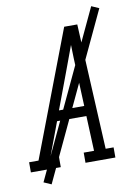

<svg xmlns="http://www.w3.org/2000/svg" viewBox="-127 -880 725 1025"><g transform="rotate(-10 235.0 -368.0)"><path d="M-30 0V-55H21L280 -735H351L363 -490L385 -55H428V0H266V-55H322L314 -245H155L84 -55H132V0ZM175 -300H312L304 -490Q302 -526 301 -562Q300 -598 299 -633Q286 -597 272.5 -561.5Q259 -526 246 -490ZM68 82 27 64 441 -818 482 -800Z"/></g></svg>

Font: Iosevka Slab Light Oblique
Style: Regular
Weight: 300
Italic angle: -9°
Monospace: yes
Designer: Belleve Invis
Foundry: Belleve Invis
Version: Version 11.1.1; ttfautohint (v1.8.3)